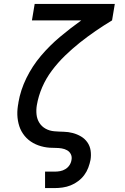

<svg xmlns="http://www.w3.org/2000/svg" viewBox="-20 -755 640 980"><path d="M210 205V121H259Q273 121 287 118.5Q301 116 314 108Q327 100 335 87.5Q343 75 345 61Q348 45 341.5 32Q335 19 322.5 12Q310 5 295 2.5Q280 0 264.5 0Q249 0 234 -1Q219 -2 204.5 -5Q190 -8 176 -13Q162 -18 149.5 -25Q137 -32 126 -41Q115 -50 106 -61Q97 -72 90 -84.5Q83 -97 78.5 -111Q74 -125 71.5 -139.5Q69 -154 68.5 -169Q68 -184 69.5 -199.5Q71 -215 74 -230Q74 -231 74 -231.5Q74 -232 74 -232Q85 -296 115 -357Q145 -418 189 -470Q233 -522 286 -566.5Q339 -611 395 -651H143L157 -735H566L552 -651Q509 -625 467.5 -596.5Q426 -568 387 -537Q348 -506 311.5 -470.5Q275 -435 245 -395Q215 -355 195.5 -310Q176 -265 168 -218Q164 -194 166.5 -170.5Q169 -147 181 -128Q193 -109 213 -98Q233 -87 257 -85Q281 -83 305 -82.5Q329 -82 351.5 -76Q374 -70 393.5 -58.5Q413 -47 426 -28.5Q439 -10 442.5 13.5Q446 37 442 61Q438 81 430.5 101Q423 121 410 138.5Q397 156 379 169.5Q361 183 341 191Q321 199 300 202Q279 205 259 205Z"/></svg>

Font: Iosevka Slab MdExObl
Style: Regular
Weight: 500
Width: 7
Italic angle: -9°
Monospace: yes
Designer: Belleve Invis
Foundry: Belleve Invis
Version: Version 11.1.1; ttfautohint (v1.8.3)